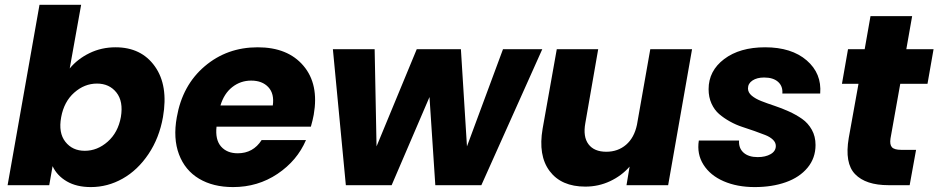

<svg xmlns="http://www.w3.org/2000/svg" viewBox="-20 -760 3852 788"><path d="M266.1 -479Q298.3 -518.1 347.4 -542Q396.5 -565.9 454.1 -565.9Q560.1 -565.9 615.7 -487.5Q671.4 -409.2 648.9 -279.8Q633.8 -193.8 589.4 -127.7Q544.9 -61.5 483.4 -26.9Q421.9 7.8 353 7.8Q294.4 7.8 254.2 -15.6Q213.9 -39.1 195.8 -78.1L182.1 0H11.2L142.1 -740.2H313ZM476.1 -279.8Q486.8 -343.8 457.8 -380.4Q428.7 -417 377.9 -417Q326.7 -417 284.7 -379.9Q242.7 -342.8 231 -278.8Q219.2 -214.8 248.3 -178Q277.3 -141.1 328.1 -141.1Q379.4 -141.1 421.9 -178.5Q464.4 -215.8 476.1 -279.8Z M1010.7 -429.2Q967.3 -429.2 933.3 -402.6Q899.4 -376 884.8 -327.1H1099.6Q1106.4 -375.5 1081.3 -402.3Q1056.2 -429.2 1010.7 -429.2ZM1235.8 -185.1Q1199.7 -100.6 1118.9 -46.4Q1038.1 7.8 936.5 7.8Q854.5 7.8 796.9 -26.6Q739.3 -61 714.6 -126.5Q689.9 -191.9 705.6 -278.8Q728.5 -410.2 820.1 -488Q911.6 -565.9 1037.6 -565.9Q1161.1 -565.9 1225.3 -490.2Q1289.6 -414.6 1267.6 -289.1Q1263.7 -267.6 1255.9 -240.2H868.7Q862.8 -186.5 887.2 -158.7Q911.6 -130.9 955.6 -130.9Q1019 -130.9 1053.7 -185.1Z M1399.4 0 1346.2 -558.1H1517.6L1525.4 -159.2L1690.4 -558.1H1871.6L1896.5 -159.2L2044.4 -558.1H2205.6L1955.6 0H1766.6L1742.7 -361.8L1587.4 0Z M2820.3 -558.1 2722.2 0H2551.3L2564 -76.2Q2531.2 -38.6 2483.9 -16.4Q2436.5 5.9 2382.3 5.9Q2283.7 5.9 2235.8 -57.9Q2188 -121.6 2207 -231.9L2265.1 -558.1H2435.1L2382.3 -254.9Q2372.1 -198.7 2395.3 -168Q2418.5 -137.2 2468.3 -137.2Q2516.1 -137.2 2549.6 -166Q2583 -194.8 2594.2 -248L2648.9 -558.1Z M3327.1 -165Q3327.1 -111.3 3294.4 -71.8Q3261.7 -32.2 3205.3 -12.2Q3148.9 7.8 3077.1 7.8Q3005.4 7.8 2950.2 -16.1Q2895 -40 2867.2 -84Q2839.4 -127.9 2848.1 -183.1H3013.2Q3011.2 -151.9 3031.7 -133.5Q3052.2 -115.2 3089.8 -115.2Q3121.6 -115.2 3142.8 -127.4Q3164.1 -139.6 3164.1 -161.1Q3164.1 -175.3 3152.1 -186.8Q3140.1 -198.2 3120.8 -205.8Q3101.6 -213.4 3076.7 -222.2Q3051.8 -231 3026.1 -239.3Q3000.5 -247.6 2975.6 -261.5Q2950.7 -275.4 2931.4 -292Q2912.1 -308.6 2900.1 -335Q2888.2 -361.3 2888.2 -394Q2888.2 -469.2 2952.1 -517.6Q3016.1 -565.9 3120.1 -565.9Q3228.5 -565.9 3290.8 -512.2Q3353 -458.5 3346.2 -376H3190.9Q3193.4 -406.2 3173.3 -424.1Q3153.3 -441.9 3116.2 -441.9Q3086.9 -441.9 3068.4 -429.7Q3049.8 -417.5 3049.8 -397Q3049.8 -380.4 3065.2 -367.4Q3080.6 -354.5 3105 -345Q3129.4 -335.4 3158.9 -325.7Q3188.5 -315.9 3218 -302.5Q3247.6 -289.1 3272 -272Q3296.4 -254.9 3311.8 -227.5Q3327.1 -200.2 3327.1 -165Z M3463.4 -193.8 3503.4 -416H3435.5L3460.4 -558.1H3528.8L3552.7 -693.8H3723.6L3699.7 -558.1H3811.5L3786.6 -416H3674.8L3634.8 -191.9Q3630.9 -166.5 3640.6 -155.8Q3650.4 -145 3678.7 -145H3739.7L3713.4 0H3626.5Q3533.2 0 3489.5 -45.2Q3445.8 -90.3 3463.4 -193.8Z"/></svg>

Font: Poppins
Style: Bold Italic
Weight: 700
Italic angle: -10°
Designer: Ninad Kale (Devanagari), Jonny Pinhorn (Latin)
Foundry: Indian Type Foundry
Version: Version 3.200;PS 1.000;hotconv 16.6.54;makeotf.lib2.5.65590